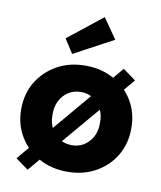

<svg xmlns="http://www.w3.org/2000/svg" viewBox="-91 -876 823 984"><g transform="rotate(10 320.5 -384.5)"><path d="M120 35 54 -13 516 -560 583 -511ZM34 -266Q34 -346 71.5 -408Q109 -470 173.5 -506Q238 -542 321 -542Q404 -542 468.5 -506Q533 -470 570 -408Q607 -346 607 -266Q607 -186 570 -124Q533 -62 468.5 -26Q404 10 321 10Q238 10 173.5 -26Q109 -62 71.5 -124Q34 -186 34 -266ZM444 -266Q445 -306 429 -337.5Q413 -369 385 -387Q357 -405 321 -405Q285 -405 256.5 -387Q228 -369 212 -337.5Q196 -306 197 -266Q196 -226 212 -195Q228 -164 256.5 -146Q285 -128 321 -128Q357 -128 385 -146Q413 -164 429 -195Q445 -226 444 -266ZM242 -589 195 -662 374 -804 447 -699Z"/></g></svg>

Font: Our Lexend
Style: Bold
Weight: 700
Designer: Bonnie Shaver-Troup, Thomas Jockin
Foundry: Lexend
Version: Version 1.007